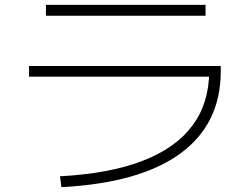

<svg xmlns="http://www.w3.org/2000/svg" viewBox="-20 -746 1040 794"><path d="M228 -17Q433 -28 570 -81Q707 -134 776 -227Q845 -320 845 -452L868 -429H100V-473H893V-452Q893 -233 725.5 -111Q558 11 234 28ZM170 -681V-726H830V-681Z"/></svg>

Font: M PLUS 1 Light
Style: Regular
Weight: 300
Designer: Coji Morishita
Foundry: UNDERFOREST DESIGN
Version: Version 1.001